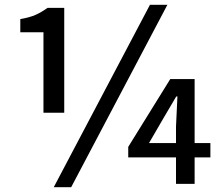

<svg xmlns="http://www.w3.org/2000/svg" viewBox="-20 -770 929 804"><path d="M162 -298V-635H65V-690Q105 -697 129.5 -708Q154 -719 179 -737H249V-298ZM205 14 608 -750H681L278 14ZM717 0V-240L723 -366H718L665 -276L604 -171H861V-111H517V-155L693 -439H795V0Z"/></svg>

Font: Noto Sans SC Thin Medium
Style: Regular
Weight: 500
Version: Version 2.004-H2;hotconv 1.0.118;makeotfexe 2.5.65603